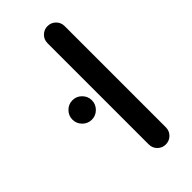

<svg xmlns="http://www.w3.org/2000/svg" viewBox="-178 -562 605 605"><g transform="rotate(-45 124.5 -259.5)"><path d="M134.1 -34.1V-485.2Q134.1 -501.1 145.2 -512.2Q156.3 -523.3 172.2 -523.3Q188.1 -523.3 199.3 -512.2Q210.4 -501.1 210.4 -485.2V-34.1Q210.4 -18.1 199.3 -7Q188.1 4.1 172.2 4.1Q156.3 4.1 145.2 -7Q134.1 -18.1 134.1 -34.1ZM19.3 -259.3Q19.3 -277 32 -289.8Q44.8 -302.6 62.6 -302.6Q80.4 -302.6 93.1 -289.8Q105.9 -277 105.9 -259.3Q105.9 -241.5 93.1 -228.7Q80.4 -215.9 62.6 -215.9Q44.8 -215.9 32 -228.7Q19.3 -241.5 19.3 -259.3Z"/></g></svg>

Font: 26F Galaxy Hebrew
Style: Bold
Weight: 700
Designer: C₂₉H₂₅N₃O₅
Version: Version 1.000